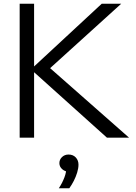

<svg xmlns="http://www.w3.org/2000/svg" viewBox="-20 -735 727 1025"><path d="M162 0H85V-715H162ZM669 0H551L138 -371H152L523 -715H627L233 -358V-384ZM350 270H294Q312 243 323.5 213Q335 183 333 163L350 182Q328 182 312.5 168.5Q297 155 297 136Q297 117 311 103.5Q325 90 346 90Q370 90 384.5 105.5Q399 121 399 144Q399 163 392 186Q385 209 374 230.5Q363 252 350 270Z"/></svg>

Font: Wix Madefor Display
Style: Regular
Weight: 400
Designer: Dalton Maag Ltd
Foundry: Dalton Maag Ltd
Version: Version 3.100